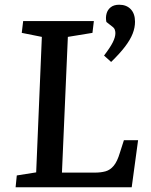

<svg xmlns="http://www.w3.org/2000/svg" viewBox="-20 -792 638 812"><path d="M51 -50 133 -63 157 -636 72 -653 78 -703H377L371 -653L267 -636L242 -62H381Q407 -62 426.5 -67.5Q446 -73 461 -91Q476 -109 487 -146L504 -199H564L537 0H46ZM450 -530 420 -557Q446 -591 457 -613Q468 -635 468 -652Q468 -659 465.5 -666.5Q463 -674 453 -681L430 -699Q426 -717 430.5 -734Q435 -751 448.5 -761.5Q462 -772 484 -772Q515 -772 533 -753Q551 -734 551 -700Q551 -675 541 -649.5Q531 -624 509 -595Q487 -566 450 -530Z"/></svg>

Font: Literata 18pt Medium
Style: Italic
Weight: 500
Italic angle: -2°
Designer: Latin by Veronika Burian and Jose Scaglione. Greek by Irene Vlachou. Cyrillic by Vera Evstafieva
Foundry: TypeTogether
Version: Version 3.103;gftools[0.9.29]